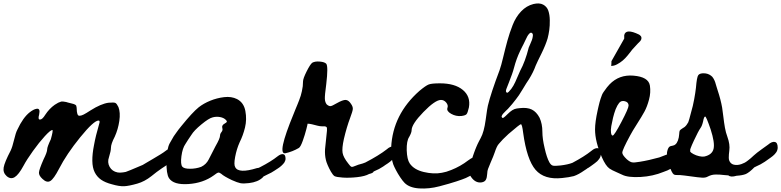

<svg xmlns="http://www.w3.org/2000/svg" viewBox="-61 -1017 4471 1099"><path d="M885 -152Q907 -170 923.5 -166.5Q940 -163 941 -135Q941 -126 937 -117Q933 -108 928 -101.5Q923 -95 913 -87Q903 -79 897.5 -75Q892 -71 880.5 -63.5Q869 -56 866 -54Q835 -33 806 -9Q767 22 725 34Q676 48 649 49Q621 50 580 38Q541 28 517.5 11.5Q494 -5 481 -31Q468 -57 467.5 -96.5Q467 -136 477 -186Q486 -237 507 -309Q513 -327 503 -327Q476 -327 398 -231Q320 -135 277 -51Q247 7 227 19Q207 31 182 7Q161 -12 162 -29.5Q163 -47 188 -104Q209 -146 209 -162Q209 -176 230 -220Q244 -270 239 -273Q228 -273 195.5 -237.5Q163 -202 127.5 -152.5Q92 -103 74 -69Q46 -17 23 -3Q0 11 -23 -9Q-45 -29 -40 -58.5Q-35 -88 0 -155Q10 -176 19.5 -216.5Q29 -257 38 -274Q71 -345 110 -375Q119 -382 129 -387.5Q139 -393 149.5 -394.5Q160 -396 163.5 -388Q167 -380 163 -361Q154 -330 170 -333Q182 -334 198 -360Q221 -395 252 -417Q264 -425 272 -429Q282 -433 285 -434Q290 -437 299 -436Q308 -435 312 -434Q316 -434 328 -430Q341 -426 348 -425Q376 -419 376 -409Q378 -407 379 -379Q381 -366 384 -360Q387 -354 396 -354.5Q405 -355 418 -361.5Q431 -368 457 -385Q517 -423 560 -429Q592 -432 600 -427.5Q608 -423 617 -404Q629 -373 622 -325Q615 -277 596 -235Q574 -193 574 -171Q574 -153 563 -118Q552 -88 566.5 -62Q581 -36 612 -30Q630 -27 659 -33Q667 -35 756 -73Q756 -73 774.5 -84Q793 -95 814.5 -107.5Q836 -120 857 -133Q878 -146 885 -152Z M1527.5 -122Q1546.5 -137 1560 -134.5Q1573.5 -132 1573.5 -108Q1573.5 -103 1571.5 -97.5Q1569.5 -92 1567 -87.5Q1564.5 -83 1559.5 -78Q1554.5 -73 1550.5 -69Q1546.5 -65 1540.5 -60.5Q1534.5 -56 1530.5 -53.5Q1526.5 -51 1520.5 -47Q1514.5 -43 1511.5 -41Q1492.5 -28 1471.5 -19Q1469.5 -18 1447.5 -7L1442.5 -1Q1415.5 25 1364.5 31Q1332.5 35 1315 31.5Q1297.5 28 1266.5 14Q1220.5 -8 1205.5 -22Q1195.5 -30 1188.5 -29Q1181.5 -28 1162.5 -13Q1101.5 31 1017 36.5Q932.5 42 906.5 3Q890.5 -22 892 -94Q893.5 -166 910.5 -197Q925.5 -224 933.5 -237Q942.5 -250 950.5 -261Q958.5 -273 977.5 -296Q1040.5 -374 1076.5 -403Q1104.5 -425 1142.5 -440.5Q1180.5 -456 1222 -461Q1263.5 -466 1295.5 -450Q1334.5 -430 1343.5 -381.5Q1352.5 -333 1341.5 -287.5Q1330.5 -242 1310.5 -202Q1293.5 -164 1285 -119Q1276.5 -74 1285.5 -60Q1304.5 -22 1410.5 -55Q1414.5 -56 1418.5 -56Q1424.5 -58 1427.5 -60Q1491.5 -93 1527.5 -122ZM1225.5 -310Q1236.5 -316 1237.5 -320Q1238.5 -324 1232.5 -330Q1220.5 -343 1198.5 -347Q1176.5 -351 1155.5 -345Q1134.5 -340 1092 -305Q1049.5 -270 1034.5 -245Q1014.5 -216 1000.5 -193Q983.5 -169 977.5 -123Q971.5 -77 982.5 -63Q992.5 -51 1026.5 -51Q1060.5 -51 1090.5 -62Q1119.5 -76 1133.5 -104Q1157.5 -151 1172.5 -180Q1198.5 -225 1198.5 -241Q1198.5 -251 1207 -261.5Q1215.5 -272 1211.5 -284Q1206.5 -300 1225.5 -310Z M2152.5 -162Q2173.5 -181 2190 -177.5Q2206.5 -174 2207.5 -146Q2207.5 -138 2205 -130.5Q2202.5 -123 2197 -116.5Q2191.5 -110 2186 -104Q2180.5 -98 2172.5 -92Q2164.5 -86 2159 -82Q2153.5 -78 2144.5 -72.5Q2135.5 -67 2132.5 -64Q2108.5 -48 2083.5 -38Q2081.5 -37 2077.5 -35Q2075.5 -30 2069.5 -27Q2063.5 -24 2051.5 -21Q2028.5 -8 1983.5 -3Q1938.5 2 1901.5 -0.5Q1864.5 -3 1853.5 -9Q1844.5 -15 1833.5 -34Q1822.5 -53 1814.5 -72Q1806.5 -91 1804.5 -101Q1797.5 -130 1799.5 -163Q1802.5 -197 1810.5 -269V-283Q1810.5 -288 1807 -290.5Q1803.5 -293 1797.5 -294Q1791.5 -294 1781.5 -294Q1769.5 -294 1754.5 -298Q1739.5 -302 1725 -305.5Q1710.5 -309 1699.5 -309Q1700.5 -309 1692.5 -277.5Q1684.5 -246 1672 -211Q1659.5 -176 1649.5 -170Q1613.5 -149 1573.5 -140Q1521.5 -128 1620.5 -367Q1622.5 -373 1630.5 -392Q1638.5 -411 1641.5 -418.5Q1644.5 -426 1651 -442.5Q1657.5 -459 1660.5 -469.5Q1663.5 -480 1667 -495Q1670.5 -510 1672 -523.5Q1673.5 -537 1673.5 -551Q1673.5 -567 1694 -608Q1714.5 -649 1726.5 -658Q1742.5 -667 1770 -664.5Q1797.5 -662 1806.5 -652Q1818.5 -637 1806.5 -536Q1797.5 -470 1798.5 -451Q1799.5 -431 1809.5 -419Q1821.5 -409 1830.5 -409.5Q1839.5 -410 1864.5 -425Q1901.5 -446 1918 -445Q1934.5 -444 1948.5 -422Q1959.5 -406 1958.5 -393Q1957.5 -380 1943.5 -343Q1923.5 -290 1907.5 -222Q1895.5 -168 1900 -142Q1904.5 -116 1932.5 -81Q1944.5 -64 1951.5 -62Q1954.5 -61 1962 -63.5Q1969.5 -66 1978 -69.5Q1986.5 -73 1989.5 -74Q2020.5 -82 2030.5 -87Q2107.5 -127 2152.5 -162Z M2674 -123Q2696 -141 2712 -138Q2728 -135 2729 -106Q2729 -99 2726.5 -91.5Q2724 -84 2718.5 -77Q2713 -70 2708 -64.5Q2703 -59 2694.5 -52.5Q2686 -46 2680.5 -42.5Q2675 -39 2666 -33Q2657 -27 2654 -25Q2630 -9 2605 2Q2589 9 2551 21.5Q2513 34 2454 49.5Q2395 65 2339 61.5Q2283 58 2255 30Q2244 19 2230 -2Q2216 -23 2205.5 -43Q2195 -63 2190 -76Q2177 -111 2178 -173Q2187 -362 2340 -497Q2376 -527 2393 -533.5Q2410 -540 2457 -540Q2543 -540 2588.5 -502Q2634 -464 2623 -402Q2616 -371 2609.5 -363.5Q2603 -356 2580 -353Q2549 -350 2521.5 -365.5Q2494 -381 2500 -399Q2506 -414 2493.5 -429.5Q2481 -445 2463 -445Q2430 -445 2362.5 -375.5Q2295 -306 2295 -271Q2295 -258 2281 -233Q2266 -211 2267 -157Q2269 -104 2284 -82Q2308 -46 2364.5 -32.5Q2421 -19 2468 -28Q2493 -32 2522 -44Q2575 -65 2619 -99Q2653 -124 2666 -118Q2667 -118 2669.5 -120Q2672 -122 2674 -123Z M3323.5 -153Q3345.5 -172 3362 -168.5Q3378.5 -165 3378.5 -137Q3378.5 -129 3376 -121.5Q3373.5 -114 3368.5 -107Q3363.5 -100 3358 -94.5Q3352.5 -89 3344 -83Q3335.5 -77 3330.5 -73Q3325.5 -69 3316.5 -63Q3307.5 -57 3304.5 -55Q3303.5 -55 3301.5 -54Q3299.5 -53 3299.5 -52Q3296.5 -50 3291.5 -46.5Q3286.5 -43 3284.5 -42Q3250.5 -18 3223.5 -9Q3196.5 -2 3156.5 2Q3054.5 13 3004.5 -45Q2954.5 -103 2933.5 -257Q2927.5 -306 2920.5 -306Q2914.5 -306 2849.5 -250Q2812.5 -216 2796.5 -196Q2788.5 -188 2782.5 -175Q2776.5 -162 2770.5 -144Q2764.5 -126 2761.5 -120Q2758.5 -113 2747.5 -87L2732.5 -50Q2728.5 -41 2727.5 -20.5Q2726.5 0 2720 12Q2713.5 24 2695.5 27Q2660.5 32 2635.5 -4Q2619.5 -26 2618.5 -37Q2617.5 -48 2629.5 -78Q2632.5 -84 2634.5 -90Q2636.5 -95 2641 -108.5Q2645.5 -122 2647 -126.5Q2648.5 -131 2652.5 -142.5Q2656.5 -154 2659 -160Q2661.5 -166 2665.5 -176Q2669.5 -186 2673 -193Q2676.5 -200 2681 -209Q2685.5 -218 2690.5 -227Q2709.5 -261 2719 -331.5Q2728.5 -402 2731.5 -412Q2748.5 -483 2798.5 -615Q2807.5 -640 2819.5 -690.5Q2831.5 -741 2843.5 -784.5Q2855.5 -828 2873.5 -874Q2891.5 -920 2922 -952Q2952.5 -984 2992.5 -994Q3026.5 -1002 3048 -990.5Q3069.5 -979 3077.5 -956Q3085.5 -933 3086 -901.5Q3086.5 -870 3083 -845Q3079.5 -820 3073.5 -797Q3062.5 -760 3038.5 -711Q3014.5 -663 3005.5 -642Q2991.5 -603 2966.5 -563Q2954.5 -546 2931 -506.5Q2907.5 -467 2892.5 -449Q2871.5 -421 2846.5 -394Q2843.5 -391 2834.5 -382.5Q2825.5 -374 2819 -366.5Q2812.5 -359 2810.5 -352Q2809.5 -349 2812 -345Q2814.5 -341 2817.5 -342Q2819.5 -342 2822.5 -344Q2830.5 -350 2844.5 -364Q2858.5 -378 2871 -386Q2883.5 -394 2897.5 -396Q2905.5 -397 2913.5 -398Q2956.5 -403 2983 -390Q3009.5 -377 3027.5 -343Q3043.5 -308 3043.5 -263Q3043.5 -223 3056.5 -169Q3068.5 -115 3083.5 -88Q3092.5 -72 3103.5 -69Q3114.5 -66 3148.5 -70Q3189.5 -75 3215.5 -85Q3283.5 -121 3323.5 -153ZM2935.5 -764Q2933.5 -760 2929.5 -752.5Q2925.5 -745 2922.5 -738.5Q2919.5 -732 2916.5 -726Q2894.5 -680 2881.5 -630Q2876.5 -611 2869.5 -591.5Q2862.5 -572 2852 -545Q2841.5 -518 2837.5 -508Q2831.5 -492 2839.5 -487Q2843.5 -484 2850.5 -491Q2866.5 -507 2877.5 -526.5Q2888.5 -546 2899 -572Q2909.5 -598 2916.5 -612Q2945.5 -665 2965.5 -745Q2967.5 -750 2973.5 -763.5Q2979.5 -777 2983.5 -787.5Q2987.5 -798 2989 -811Q2990.5 -824 2983.5 -828Q2976.5 -834 2966.5 -822Q2958.5 -814 2945.5 -785Q2941.5 -775 2935.5 -764ZM2818.5 -342Z M3437 -640H3435Q3435 -640 3435.5 -640ZM3557 -732Q3554 -728 3549.5 -722Q3545 -716 3531.5 -699.5Q3518 -683 3504 -671Q3490 -659 3471.5 -649Q3453 -639 3437 -640Q3439 -645 3439 -667L3512 -796Q3512 -796 3512 -816Q3521 -856 3597 -819Q3598 -818 3599 -817.5Q3600 -817 3603 -814.5Q3606 -812 3608 -809Q3610 -806 3610.5 -801.5Q3611 -797 3609.5 -792Q3608 -787 3603 -781Q3598 -775 3590 -768ZM3835 -170Q3857 -188 3873.5 -184.5Q3890 -181 3890 -153Q3890 -146 3887.5 -138.5Q3885 -131 3879.5 -124Q3874 -117 3869 -111.5Q3864 -106 3855.5 -99.5Q3847 -93 3841.5 -89.5Q3836 -86 3827.5 -80Q3819 -74 3815 -72Q3792 -56 3766 -45Q3765 -44 3761.5 -42.5Q3758 -41 3754 -39.5Q3750 -38 3746 -36.5Q3742 -35 3739.5 -34L3737 -33Q3676 -8 3606 -4Q3533 0 3500 -17Q3497 -19 3469 -31Q3441 -43 3428 -52Q3406 -67 3384 -117Q3345 -207 3345 -276Q3345 -318 3360 -386Q3360 -388 3364.5 -406Q3369 -424 3370.5 -430.5Q3372 -437 3376.5 -451Q3381 -465 3385 -474.5Q3389 -484 3395 -492Q3415 -521 3428 -534Q3483 -591 3565 -584Q3651 -577 3659 -527Q3665 -488 3654 -447Q3643 -406 3628 -378.5Q3613 -351 3585.5 -308Q3558 -265 3546 -242Q3501 -159 3501 -143Q3501 -130 3526 -106Q3543 -91 3555.5 -88Q3568 -85 3601 -91Q3652 -99 3713 -116Q3728 -121 3753.5 -131.5Q3779 -142 3803.5 -153Q3828 -164 3835 -170ZM3496 -319Q3537 -397 3537 -413Q3537 -432 3516 -437.5Q3495 -443 3483 -428Q3473 -416 3463 -392Q3454 -368 3448 -343Q3442 -318 3438 -295Q3434 -272 3436.5 -256.5Q3439 -241 3446 -241Q3455 -241 3496 -319Z M4335.5 -189Q4357.5 -208 4374 -204.5Q4390.5 -201 4390.5 -172Q4390.5 -166 4388.5 -159Q4386.5 -152 4383 -146.5Q4379.5 -141 4374 -135Q4368.5 -129 4363 -124.5Q4357.5 -120 4350.5 -115Q4343.5 -110 4338.5 -106.5Q4333.5 -103 4326.5 -98Q4319.5 -93 4316.5 -91Q4292.5 -75 4266.5 -64Q4264.5 -63 4256.5 -59Q4229.5 -31 4208.5 -21Q4188.5 -13 4155.5 -11Q4121.5 -1 4108.5 -13Q4104.5 -13 4085 -15Q4065.5 -17 4058.5 -17.5Q4051.5 -18 4037 -18Q4022.5 -18 4012 -15Q4001.5 -12 3991.5 -7Q3978.5 1 3958.5 0Q3938.5 -1 3889.5 -8Q3854.5 -13 3830.5 -15Q3825.5 -15 3819.5 -15Q3813.5 -15 3806.5 -15.5Q3799.5 -16 3795.5 -19Q3784.5 -26 3768.5 -73Q3759.5 -100 3757.5 -129Q3755.5 -141 3757.5 -148Q3762.5 -173 3773.5 -179Q3777.5 -181 3788.5 -183Q3799.5 -185 3804.5 -190Q3813.5 -197 3819.5 -213Q3825.5 -230 3826.5 -248Q3827.5 -264 3829.5 -269Q3833.5 -275 3845 -282Q3856.5 -289 3857.5 -290Q3869.5 -300 3878.5 -317Q3882.5 -326 3894.5 -373Q3905.5 -410 3912.5 -449Q3919.5 -487 3922.5 -514Q3927.5 -576 3936 -587Q3944.5 -598 3968 -597.5Q3991.5 -597 4008.5 -584Q4016.5 -579 4023 -567.5Q4029.5 -556 4032.5 -547Q4035.5 -538 4040 -522Q4044.5 -506 4046.5 -501Q4064.5 -447 4072.5 -401Q4075.5 -383 4079.5 -348.5Q4083.5 -314 4088.5 -286Q4093.5 -258 4102.5 -234Q4118.5 -190 4113.5 -155Q4110.5 -133 4110.5 -114Q4110.5 -95 4123 -83Q4135.5 -71 4161.5 -73Q4172.5 -74 4183.5 -78Q4194.5 -82 4202 -86Q4209.5 -90 4221 -99Q4232.5 -108 4236.5 -111.5Q4240.5 -115 4253.5 -127Q4268.5 -141 4300 -163.5Q4331.5 -186 4335.5 -189ZM4006.5 -277Q3981.5 -350 3975.5 -350Q3968.5 -350 3963.5 -322Q3957.5 -296 3948.5 -284Q3936.5 -267 3910.5 -211.5Q3884.5 -156 3888.5 -150Q3893.5 -143 3908.5 -135Q3923.5 -127 3941 -123Q3958.5 -119 3970.5 -121Q4015.5 -131 4023.5 -165.5Q4031.5 -200 4006.5 -277Z"/></svg>

Font: Beth Ellen
Style: Regular
Weight: 400
Designer: Alyson Diaz
Version: Version 2.000